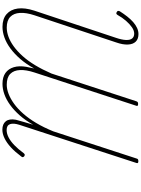

<svg xmlns="http://www.w3.org/2000/svg" viewBox="196 -1367 1189 1621"><g transform="rotate(-90 790.5 -556.5)"><path d="M1313 18Q1272 18 1249.5 -5Q1227 -28 1225 -71Q1223 -114 1243 -171L1472 -860Q1495 -930 1492 -982.5Q1489 -1035 1458.5 -1064.5Q1428 -1094 1368 -1094Q1331 -1094 1291 -1079.5Q1251 -1065 1209.5 -1035Q1168 -1005 1127.5 -960Q1087 -915 1050 -853.5Q1013 -792 980 -716L746 0Q743 8 738.5 11.5Q734 15 723 15Q713 15 709 11.5Q705 8 708 0L989 -860Q1012 -930 1009.5 -982.5Q1007 -1035 977 -1064.5Q947 -1094 886 -1094Q849 -1094 808.5 -1078.5Q768 -1063 725.5 -1032.5Q683 -1002 641.5 -955Q600 -908 562.5 -845Q525 -782 492 -701L263 1Q261 10 256 13.5Q251 17 240 17Q230 17 226 13.5Q222 10 225 1L547 -987Q563 -1037 553 -1066Q543 -1095 503 -1095Q474 -1095 442 -1079Q410 -1063 376.5 -1031Q343 -999 307 -950Q300 -942 294 -942Q288 -942 281 -947Q274 -954 274 -959.5Q274 -965 281 -973Q319 -1024 357 -1059Q395 -1094 433 -1112.5Q471 -1131 506 -1131Q554 -1131 577 -1102Q600 -1073 590 -1017Q581 -982 570 -945.5Q559 -909 548 -871Q585 -937 627.5 -985Q670 -1033 715 -1065.5Q760 -1098 805 -1114Q850 -1130 893 -1130Q950 -1130 985 -1105Q1020 -1080 1033.5 -1035Q1047 -990 1037 -930Q1034 -914 1030 -897Q1026 -880 1023 -863Q1060 -930 1103 -979.5Q1146 -1029 1192 -1063Q1238 -1097 1284.5 -1113.5Q1331 -1130 1374 -1130Q1442 -1130 1481.5 -1095.5Q1521 -1061 1529 -1001Q1537 -941 1511 -861L1282 -173Q1265 -123 1263.5 -88Q1262 -53 1276 -35.5Q1290 -18 1317 -18Q1343 -18 1370.5 -37Q1398 -56 1425.5 -87.5Q1453 -119 1475 -159Q1481 -168 1487 -169Q1493 -170 1499 -165Q1508 -161 1509 -155Q1510 -149 1506 -140Q1485 -107 1462 -77.5Q1439 -48 1414.5 -26.5Q1390 -5 1364.5 6.5Q1339 18 1313 18Z"/></g></svg>

Font: Playwrite CU Thin
Style: Regular
Weight: 250
Designer: Veronika Burian, José Scaglione
Foundry: TypeTogether
Version: Version 1.002